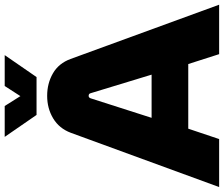

<svg xmlns="http://www.w3.org/2000/svg" viewBox="-86 -842 929 796"><g transform="rotate(-90 378.0 -444.5)"><path d="M0 0 225 -615Q243 -663 284.5 -688Q326 -713 378 -713Q430 -713 471.5 -689Q513 -665 531 -616L756 0H551L510 -128H242L199 0ZM287 -280H466L389 -533Q387 -541 378 -541Q371 -541 368 -533ZM299 -757 208 -889H336L377 -824L419 -889H547L456 -757Z"/></g></svg>

Font: MuseoModerno ExtraBold
Style: Regular
Weight: 800
Designer: Pablo Cosgaya, Héctor Gatti, Marcela Romero, and the Authors of The MuseoModerno Project.
Foundry: Omnibus-Type Team
Version: Version 1.001